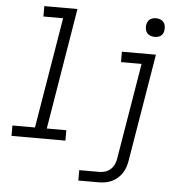

<svg xmlns="http://www.w3.org/2000/svg" viewBox="-61 -794 1023 1068"><g transform="rotate(5 450.0 -260.0)"><path d="M24 0V-58H150L253 -677H143V-735H328L216 -58H325V0ZM416 215V157H529Q546 157 562.5 151.5Q579 146 592 133.5Q605 121 612 104.5Q619 88 621 72L710 -462H595V-520H785L685 81Q682 99 676 117Q670 135 659.5 151Q649 167 634 180Q619 193 601.5 201Q584 209 565.5 212Q547 215 529 215ZM769 -618Q756 -618 744.5 -622.5Q733 -627 726 -636Q719 -645 717 -657.5Q715 -670 717 -683Q719 -691 723.5 -699.5Q728 -708 735.5 -713Q743 -718 751.5 -720Q760 -722 769 -722Q781 -722 792.5 -717.5Q804 -713 811 -704Q818 -695 820 -682.5Q822 -670 820 -657Q819 -649 814.5 -640.5Q810 -632 802.5 -627Q795 -622 786 -620Q777 -618 769 -618Z"/></g></svg>

Font: Iosevka Etoile Light Oblique
Style: Regular
Weight: 300
Italic angle: -9°
Designer: Belleve Invis
Foundry: Belleve Invis
Version: Version 15.5.2; ttfautohint (v1.8.4)